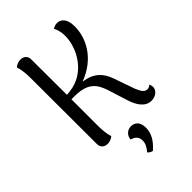

<svg xmlns="http://www.w3.org/2000/svg" viewBox="-271 -801 1128 1128"><g transform="rotate(-45 292.5 -237.0)"><path d="M561 -63C552 -52 540 -50 533 -51C514 -52 502 -64 485 -105L438 -239C416 -299 379 -340 297 -352C438 -405 494 -518 494 -614C494 -683 461 -702 434 -702C420 -702 409 -698 397 -690C404 -679 415 -655 415 -614C415 -516 344 -381 205 -365L177 -362L176 -658C176 -686 157 -702 130 -702C107 -702 91 -691 83 -684C93 -655 96 -616 96 -577L97 -33C97 -6 116 11 143 11C166 11 182 0 190 -7C179 -36 177 -75 177 -114V-325H202C320 -325 345 -271 365 -218L407 -85C423 -36 452 14 504 14C538 14 568 -7 568 -38C568 -45 566 -54 561 -63ZM312 34C276 34 256 64 256 88C275 94 302 104 302 143C302 166 291 187 271 210C279 219 287 225 301 228C353 183 369 141 369 103C369 50 339 34 312 34Z"/></g></svg>

Font: Arima Koshi
Style: Regular
Weight: 400
Designer: Joana Correia and Natanael Gama
Foundry: NDISCOVER
Version: Version 1.019;PS 001.019;hotconv 1.0.88;makeotf.lib2.5.64775